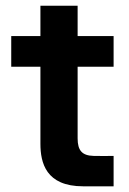

<svg xmlns="http://www.w3.org/2000/svg" viewBox="-20 -655 452 675"><path d="M272.5 0H379.4V-106.9C360.8 -106.4 333 -106.4 309.1 -106.9C268.6 -107.9 252.9 -126 252.9 -168.5V-420.4H379.4V-528.3H252.9V-634.8H122.1V-528.3H19.5V-420.4H122.1V-149.9C122.1 -83 141.1 0 272.5 0Z"/></svg>

Font: Faust Sans Bold
Style: Regular
Weight: 700
Designer: Andreas Faust
Version: Version 1.003;Glyphs 3.1.2 (3151)